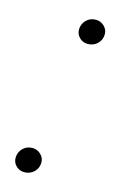

<svg xmlns="http://www.w3.org/2000/svg" viewBox="-89 -563 378 609"><g transform="rotate(15 100.0 -259.0)"><path d="M105 -478Q105 -496 117.5 -509Q130 -522 149 -522Q165 -522 176.5 -511Q188 -500 188 -485Q188 -466 175 -453.5Q162 -441 143 -441Q127 -441 116 -452Q105 -463 105 -478ZM16 -33Q16 -51 28.5 -64Q41 -77 60 -77Q76 -77 87.5 -66Q99 -55 99 -40Q99 -21 86 -8.5Q73 4 54 4Q38 4 27 -7Q16 -18 16 -33Z"/></g></svg>

Font: Idrija
Style: Italic
Weight: 300
Italic angle: -11.3°
Designer: Julieta Ulanovsky
Foundry: Julieta Ulanovsky
Version: Version 7.200